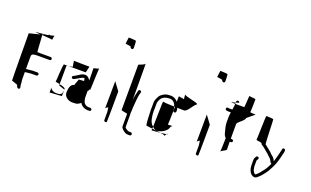

<svg xmlns="http://www.w3.org/2000/svg" viewBox="-80 -1081 2455 1517"><g transform="rotate(20 1147.5 -323.0)"><path d="M38 -446C38 -439 40 -74 42 -50L92 -32C92 -25 99 -10 106 -8C126 -2 124 -25 119 -34L118 -45C118 -66 114 -74 114 -102V-148H118L164 -153H208C215 -153 222 -159 222 -166C222 -173 215 -179 208 -179H171L118 -174H114V-273C114 -281 114 -287 118 -293C121 -303 151 -304 166 -304H178H266C273 -304 278 -309 278 -316C278 -323 273 -329 266 -329H178C174 -329 171 -330 167 -330C163 -330 158 -329 154 -329C150 -329 147 -437 143 -469C183 -467 229 -464 229 -460C229 -454 232 -493 237 -497L199 -488C195 -493 192 -496 190 -486C189 -482 88 -477 88 -473V-472C88 -472 104 -470 128 -469ZM142 -477H156L143 -473C143 -475 142 -476 142 -477ZM212 -475C217 -475 219 -474 218 -474C216 -473 214 -474 212 -475ZM238 -498C238 -498 237 -497 237 -497C237 -497 238 -498 238 -498Z M353 -62C353 -64 454 -68 454 -70C454 -72 455 -101 455 -117C454 -109 450 -96 449 -91C448 -85 429 -76 421 -76H398C381 -76 357 -88 353 -105ZM369 -160C366 -159 385 -157 405 -152L406 -308L423 -310H384C376 -310 371 -160 369 -160ZM405 -141 455 -124V-128C456 -139 429 -147 405 -152ZM423 -310H567L579 -362C579 -362 455 -363 447 -364C450 -361 454 -316 456 -316ZM447 -364ZM455 -124ZM478 -108C478 -73 514 -50 547 -50C552 -50 557 -51 561 -51H575C588 -51 610 -64 617 -72C627 -51 654 -34 683 -34H697C704 -34 710 -39 710 -46C710 -52 703 -59 697 -59H683C666 -59 653 -66 643 -79C636 -87 631 -113 631 -126V-176C635 -179 641 -186 641 -194C644 -193 647 -192 647 -191C649 -186 653 -353 656 -374C650 -369 613 -364 613 -360C613 -356 614 -289 615 -260C596 -286 580 -299 542 -284C533 -280 498 -255 489 -252C468 -246 475 -221 497 -228C505 -231 533 -249 539 -252C548 -257 559 -264 573 -264C574 -264 576 -253 578 -241C561 -240 545 -239 535 -238L516 -186H525C486 -186 478 -145 478 -108ZM656 -374C657 -375 657 -375 657 -376C657 -376 656 -376 656 -376Z M785 -632C783 -630 831 -626 831 -622C831 -615 839 -608 846 -608C853 -608 858 -614 858 -621C858 -625 857 -677 854 -680C851 -683 798 -685 794 -685C790 -685 787 -634 785 -632ZM808 -91V-93ZM808 -93C809 -100 819 -107 829 -111C830 -103 831 -95 832 -89L834 -74V-6C834 1 840 6 847 6C851 6 855 4 857 2C859 0 860 -252 860 -256L810 -324Z M935 -127C935 -122 986 -117 986 -113V-12C986 -8 986 -4 988 0C992 11 1022 38 1040 38L1054 39H1064C1070 39 1076 32 1076 26C1076 20 1070 13 1064 13H1054C1052 13 1050 12 1048 12H1042C1040 12 1011 -2 1011 -12V-113C1011 -117 1010 -122 1010 -128L1012 -154V-172C1017 -217 1017 -270 1030 -308C1035 -324 1010 -331 1006 -315C1000 -290 990 -253 990 -223C990 -223 990 -551 988 -537C986 -523 936 -513 936 -507Z M1151 -213C1151 -208 1152 -203 1152 -197C1154 -173 1153 -115 1160 -80C1160 -78 1184 -75 1213 -72C1213 -77 1214 -82 1214 -88C1211 -91 1206 -95 1202 -100C1182 -124 1176 -169 1176 -213C1176 -217 1177 -223 1177 -227V-272C1177 -278 1180 -291 1188 -306C1198 -326 1223 -342 1258 -342H1266C1292 -342 1310 -318 1316 -295C1318 -295 1320 -294 1322 -294V-262C1323 -256 1328 -252 1334 -252C1341 -252 1346 -258 1346 -265V-268V-278L1343 -290C1343 -291 1342 -293 1342 -294C1371 -293 1396 -293 1400 -293C1426 -293 1451 -353 1478 -372C1496 -385 1371 -399 1365 -415C1365 -407 1367 -382 1369 -376C1362 -379 1323 -382 1323 -385C1323 -385 1322 -365 1322 -338C1309 -354 1288 -367 1266 -367H1258C1223 -367 1206 -359 1181 -338C1171 -330 1152 -291 1152 -272V-227C1152 -223 1151 -218 1151 -213ZM1212 -57C1215 -58 1252 -60 1286 -63C1265 -66 1237 -69 1213 -72C1213 -64 1212 -58 1212 -57ZM1212 -57ZM1214 -88C1223 -78 1226 -78 1236 -72C1240 -70 1244 -68 1248 -68C1288 -68 1333 -99 1340 -124C1342 -133 1350 -145 1359 -146C1359 -146 1322 -144 1318 -144C1319 -150 1321 -206 1322 -262C1322 -263 1321 -264 1321 -265V-268C1321 -278 1318 -287 1316 -295C1271 -296 1225 -299 1220 -302C1218 -303 1216 -154 1214 -88ZM1286 -63C1305 -60 1318 -57 1320 -54C1323 -47 1328 -61 1333 -69C1323 -67 1305 -65 1286 -63ZM1333 -69C1340 -70 1344 -72 1342 -74C1339 -77 1336 -74 1333 -69ZM1364 -417C1364 -416 1365 -416 1365 -415C1365 -416 1364 -417 1364 -417Z M1555 -632C1553 -630 1601 -626 1601 -622C1601 -615 1609 -608 1616 -608C1623 -608 1628 -614 1628 -621C1628 -625 1627 -677 1624 -680C1621 -683 1568 -685 1564 -685C1560 -685 1557 -634 1555 -632ZM1578 -91V-93ZM1578 -93C1579 -100 1589 -107 1599 -111C1600 -103 1601 -95 1602 -89L1604 -74V-6C1604 1 1610 6 1617 6C1621 6 1625 4 1627 2C1629 0 1630 -252 1630 -256L1580 -324Z M1706 -424C1702 -409 1715 -405 1730 -405H1752L1748 -367V-332V-318C1748 -289 1759 -259 1764 -236C1767 -222 1774 -209 1784 -200C1783 -159 1782 -105 1780 -86C1788 -98 1824 -109 1824 -118L1823 -184H1829H1832C1839 -184 1846 -189 1846 -196C1846 -203 1839 -209 1832 -209H1829C1828 -209 1826 -210 1823 -210V-332C1823 -352 1879 -377 1882 -405L1942 -455C1942 -455 1894 -457 1896 -459C1898 -461 1900 -564 1900 -568C1900 -572 1848 -575 1846 -577C1844 -579 1841 -480 1837 -480H1762C1762 -471 1760 -454 1756 -430H1730C1720 -430 1709 -436 1706 -424ZM1731 -480H1737C1736 -483 1734 -496 1731 -480ZM1737 -480ZM1737 -480H1762V-484C1762 -484 1762 -491 1762 -491C1762 -491 1738 -484 1738 -484C1738 -482 1737 -481 1737 -480ZM1762 -491 1788 -498C1788 -505 1782 -511 1775 -511C1768 -511 1762 -505 1762 -498ZM1778 -80C1779 -78 1779 -80 1780 -86C1779 -84 1777 -82 1778 -80Z M2017 -270C2015 -268 2063 -264 2063 -260C2063 -250 2079 -242 2083 -240C2087 -238 2096 -230 2111 -218L2122 -208C2124 -206 2129 -203 2135 -198C2144 -190 2152 -180 2160 -174C2171 -165 2175 -156 2182 -142C2184 -137 2187 -134 2193 -134C2188 -125 2182 -113 2177 -102C2168 -81 2141 -51 2129 -35C2123 -27 2114 -21 2107 -14C2095 -2 2083 -30 2079 -36C2077 -40 2074 -61 2073 -67V-114C2073 -120 2078 -125 2081 -130C2090 -144 2070 -157 2060 -145C2054 -135 2048 -126 2048 -114V-78C2048 -52 2052 -30 2062 -14C2072 4 2099 24 2121 6C2133 -4 2143 -12 2153 -24C2193 -71 2193 -79 2215 -120C2230 -148 2243 -196 2250 -228L2255 -247C2258 -260 2261 -278 2246 -280C2230 -282 2232 -263 2229 -252C2221 -221 2216 -196 2203 -157C2200 -168 2188 -186 2179 -192C2167 -200 2163 -208 2149 -220C2137 -228 2125 -241 2115 -247C2107 -254 2101 -259 2097 -261C2093 -263 2088 -466 2086 -469C2084 -472 2030 -474 2026 -474C2022 -474 2019 -272 2017 -270Z"/></g></svg>

Font: FailCity
Style: Regular
Weight: 400
Version: Version 1